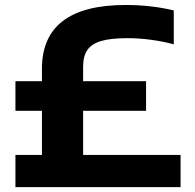

<svg xmlns="http://www.w3.org/2000/svg" viewBox="-20 -770 804 790"><path d="M723 -132.5V0H43.5V-132.5H152.5V-314H43.5V-436H152.5V-486.5Q152.5 -749.5 497.5 -749.5Q551.5 -749.5 602.2 -743.5Q653 -737.5 695 -727V-587.5Q654.5 -599 603.2 -606Q552 -613 505 -613Q436.5 -613 397 -601.5Q357.5 -590 339.8 -564.8Q322 -539.5 322 -495.5V-436H581V-314H322V-132.5Z"/></svg>

Font: Encode Sans Expanded
Style: Bold
Weight: 700
Width: 7
Designer: Multiple Designers
Foundry: Impallari Type
Version: Version 2.000